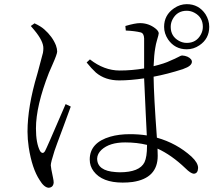

<svg xmlns="http://www.w3.org/2000/svg" viewBox="-20 -842 1040 910"><path d="M126 -718.8 143.6 -731.4Q172.9 -717.8 189.5 -703.1Q228.5 -668.9 245.1 -627Q251 -610.4 251 -597.7Q251 -585.9 228.5 -535.2Q219.7 -514.6 211.9 -497.1Q150.4 -339.8 150.4 -233.4Q150.4 -163.1 169.9 -126Q182.6 -108.4 193.4 -126Q201.2 -139.6 275.4 -312.5Q285.2 -335.9 291 -348.6L315.4 -336.9Q307.6 -314.5 280.3 -241.2Q245.1 -147.5 238.3 -127Q220.7 -72.3 220.7 -58.6Q220.7 -48.8 231.4 1Q234.4 14.6 234.4 23.4Q232.4 46.9 210 47.9Q188.5 45.9 168 11.7Q131.8 -43 116.2 -143.6Q110.4 -182.6 110.4 -217.8Q110.4 -335.9 156.2 -489.3Q158.2 -497.1 159.2 -500Q182.6 -589.8 183.6 -591.8Q185.5 -603.5 185.5 -612.3Q186.5 -646.5 142.6 -699.2Q135.7 -708 126 -718.8ZM676.8 -150.4V-155.3Q628.9 -167 573.2 -167Q499 -167 460.9 -131.8Q441.4 -113.3 440.4 -90.8Q440.4 -32.2 528.3 -26.4Q538.1 -25.4 546.9 -25.4Q641.6 -25.4 665 -73.2Q676.8 -98.6 676.8 -150.4ZM576.2 -697.3 574.2 -718.8Q620.1 -732.4 643.6 -732.4Q684.6 -732.4 716.8 -707Q731.4 -695.3 732.4 -684.6Q732.4 -678.7 723.6 -649.4Q718.8 -633.8 715.8 -614.3Q710 -582 708 -528.3Q760.7 -541 788.1 -554.7Q804.7 -561.5 824.2 -571.3Q837.9 -579.1 842.8 -579.1Q872.1 -577.1 885.7 -560.5Q889.6 -554.7 889.6 -549.8Q889.6 -529.3 849.6 -515.6Q848.6 -514.6 847.7 -514.6Q771.5 -490.2 708 -478.5Q709 -387.7 723.6 -189.5Q817.4 -163.1 887.7 -99.6Q918.9 -70.3 918.9 -45.9Q918 -19.5 898.4 -18.6Q883.8 -19.5 858.4 -44.9Q793 -107.4 726.6 -137.7Q727.5 -124 727.5 -103.5Q727.5 2.9 608.4 20.5Q585.9 23.4 561.5 23.4Q463.9 23.4 423.8 -30.3Q405.3 -54.7 405.3 -85.9Q405.3 -166 502.9 -194.3Q543.9 -206.1 595.7 -206.1Q637.7 -206.1 675.8 -200.2Q674.8 -228.5 670.9 -299.8Q665 -416 663.1 -470.7Q597.7 -460.9 544.9 -460.9Q478.5 -460.9 434.6 -498Q413.1 -517.6 390.6 -545.9L406.2 -560.5Q473.6 -507.8 546.9 -507.8Q604.5 -507.8 663.1 -517.6Q663.1 -521.5 663.1 -660.2Q662.1 -684.6 646.5 -688.5Q619.1 -695.3 576.2 -697.3ZM865.2 -638.7Q910.2 -638.7 931.6 -677.7Q941.4 -695.3 941.4 -714.8Q941.4 -759.8 902.3 -781.2Q884.8 -791 865.2 -791Q820.3 -791 798.8 -752Q789.1 -734.4 789.1 -714.8Q789.1 -669.9 828.1 -648.4Q845.7 -638.7 865.2 -638.7ZM865.2 -822.3Q921.9 -822.3 954.1 -774.4Q971.7 -746.1 971.7 -714.8Q971.7 -658.2 924.8 -627Q897.5 -608.4 865.2 -608.4Q808.6 -608.4 776.4 -655.3Q757.8 -683.6 757.8 -714.8Q757.8 -770.5 804.7 -802.7Q833 -822.3 865.2 -822.3Z"/></svg>

Font: GenYoMin JP Light
Style: Regular
Weight: 300
Version: Version 1.001;PS 1;hotconv 16.6.51;makeotf.lib2.5.65220 DEVE